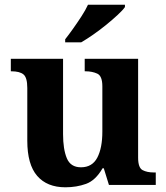

<svg xmlns="http://www.w3.org/2000/svg" viewBox="-20 -786 707 816"><path d="M258 10Q180 10 138 -38.5Q96 -87 96 -188V-412Q96 -456 80 -469.5Q64 -483 28 -483H26V-536H248V-216Q248 -152 264 -113.5Q280 -75 324 -75Q372 -75 393.5 -116Q415 -157 415 -227V-419Q415 -463 393.5 -473Q372 -483 343 -483H340V-536H567V-116Q567 -73 586 -63Q605 -53 634 -53H642V0H443L421 -71H416Q386 -19 345.5 -4.5Q305 10 258 10ZM257 -619Q272 -638 290.5 -664Q309 -690 326.5 -717Q344 -744 354 -766H511V-756Q502 -743 480.5 -723Q459 -703 432 -681Q405 -659 377 -639.5Q349 -620 325 -606H257Z"/></svg>

Font: Noto Serif Thai
Style: Bold
Weight: 700
Designer: Monotype Design Team
Foundry: Monotype Imaging Inc.
Version: Version 2.002; ttfautohint (v1.8.4.7-5d5b)